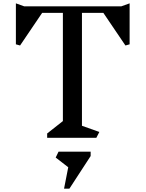

<svg xmlns="http://www.w3.org/2000/svg" viewBox="-20 -824 870 1148"><path d="M755 -559 730 -552 598 -747H470V-72L574 -35L556 0H262V-26L356 -100V-747H232L100 -552L75 -559V-804L125 -786H705L755 -804ZM522 109 395 304H363L388 176L313 118L330 83H522Z"/></svg>

Font: Inknut Antiqua Light
Style: Regular
Weight: 300
Designer: Claus Eggers Sørensen
Foundry: Claus Eggers Sørensen
Version: Version 1.003; ttfautohint (v1.8.2) -l 8 -r 50 -G 200 -x 14 